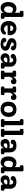

<svg xmlns="http://www.w3.org/2000/svg" viewBox="2734 -3514 790 6297"><g transform="rotate(90 3128.5 -365.0)"><path d="M553 -117Q597 -117 597 -78V-39Q597 0 553 0H443Q424 0 410.5 -13Q397 -26 397 -46V-94Q379 -48 336 -19Q293 10 241 10Q151 10 98.5 -57.5Q46 -125 46 -240Q46 -368 105 -439Q164 -510 270 -510Q348 -510 397 -451V-623H378Q335 -623 335 -662V-701Q335 -740 378 -740H490Q509 -740 522 -727Q535 -714 535 -694V-117ZM284 -105Q331 -105 364 -146.5Q397 -188 397 -248V-347Q354 -395 291 -395Q241 -395 214 -355.5Q187 -316 187 -242Q187 -177 212.5 -141Q238 -105 284 -105Z M1135 -275Q1135 -260 1132 -221H811Q819 -167 849 -136Q879 -105 928 -105Q960 -105 979.5 -114.5Q999 -124 1018 -146Q1038 -168 1061 -168Q1083 -168 1099 -155Q1115 -142 1115 -120Q1115 -96 1098 -72Q1039 10 922 10Q804 10 736 -62Q668 -134 668 -253Q668 -372 735 -441Q802 -510 913 -510Q1009 -510 1072 -449Q1135 -388 1135 -275ZM910 -405Q828 -405 813 -307H994V-318Q994 -361 971.5 -383Q949 -405 910 -405Z M1466 -310Q1563 -282 1602 -246Q1641 -210 1641 -149Q1641 -79 1582 -34.5Q1523 10 1430 10Q1335 10 1278.5 -21.5Q1222 -53 1222 -105Q1222 -138 1243 -158.5Q1264 -179 1298 -179Q1330 -179 1351.5 -157Q1373 -135 1373 -103Q1373 -95 1372 -91Q1392 -80 1427 -80Q1503 -80 1503 -127Q1503 -150 1488 -162Q1473 -174 1427 -187Q1317 -219 1274 -255.5Q1231 -292 1231 -355Q1231 -425 1289 -467.5Q1347 -510 1441 -510Q1529 -510 1582 -480Q1635 -450 1635 -400Q1635 -367 1614 -347Q1593 -327 1559 -327Q1527 -327 1505.5 -348.5Q1484 -370 1484 -402Q1484 -408 1485 -411Q1468 -421 1438 -421Q1407 -421 1388.5 -407.5Q1370 -394 1370 -371Q1370 -351 1389.5 -338.5Q1409 -326 1466 -310Z M2186 -117Q2229 -117 2229 -78V-39Q2229 0 2186 0H2075Q2055 0 2042 -13Q2029 -26 2029 -46V-94Q2009 -48 1968.5 -19Q1928 10 1882 10Q1813 10 1770.5 -31Q1728 -72 1728 -139Q1728 -288 1925 -288Q1971 -288 2029 -277V-314Q2029 -357 2006.5 -380Q1984 -403 1942 -403Q1915 -403 1902 -394Q1900 -363 1879 -342.5Q1858 -322 1827 -322Q1793 -322 1772 -342.5Q1751 -363 1751 -396Q1751 -448 1804 -479Q1857 -510 1942 -510Q2053 -510 2110 -453.5Q2167 -397 2167 -295V-117ZM1924 -92Q1964 -92 1994.5 -125.5Q2025 -159 2029 -206Q1996 -212 1946 -212Q1904 -212 1885 -196.5Q1866 -181 1866 -147Q1866 -122 1882 -107Q1898 -92 1924 -92Z M2643 -510Q2691 -510 2716 -484.5Q2741 -459 2741 -416Q2741 -378 2717 -353Q2693 -328 2655 -328Q2625 -328 2604.5 -345Q2584 -362 2578 -391Q2544 -380 2521 -342.5Q2498 -305 2498 -258V-117H2535Q2578 -117 2578 -78V-39Q2578 0 2535 0H2341Q2298 0 2298 -39V-78Q2298 -117 2341 -117H2360V-383H2341Q2298 -383 2298 -422V-461Q2298 -500 2341 -500H2452Q2472 -500 2485 -487Q2498 -474 2498 -454V-383Q2515 -442 2554.5 -476Q2594 -510 2643 -510Z M3162 -510Q3210 -510 3235 -484.5Q3260 -459 3260 -416Q3260 -378 3236 -353Q3212 -328 3174 -328Q3144 -328 3123.5 -345Q3103 -362 3097 -391Q3063 -380 3040 -342.5Q3017 -305 3017 -258V-117H3054Q3097 -117 3097 -78V-39Q3097 0 3054 0H2860Q2817 0 2817 -39V-78Q2817 -117 2860 -117H2879V-383H2860Q2817 -383 2817 -422V-461Q2817 -500 2860 -500H2971Q2991 -500 3004 -487Q3017 -474 3017 -454V-383Q3034 -442 3073.5 -476Q3113 -510 3162 -510Z M3560 10Q3444 10 3379 -57.5Q3314 -125 3314 -245Q3314 -368 3382 -439Q3450 -510 3568 -510Q3684 -510 3749 -442.5Q3814 -375 3814 -256Q3814 -133 3746 -61.5Q3678 10 3560 10ZM3561 -105Q3673 -105 3673 -255Q3673 -395 3567 -395Q3513 -395 3484 -356.5Q3455 -318 3455 -246Q3455 -105 3561 -105Z M3930 0Q3886 0 3886 -39V-78Q3886 -117 3930 -117H3948V-623H3930Q3886 -623 3886 -662V-701Q3886 -740 3929 -740H4040Q4059 -740 4072.5 -727Q4086 -714 4086 -694V-117H4105Q4148 -117 4148 -78V-39Q4148 0 4105 0Z M4250 0Q4206 0 4206 -39V-78Q4206 -117 4250 -117H4268V-623H4250Q4206 -623 4206 -662V-701Q4206 -740 4249 -740H4360Q4379 -740 4392.5 -727Q4406 -714 4406 -694V-117H4425Q4468 -117 4468 -78V-39Q4468 0 4425 0Z M4996 -117Q5039 -117 5039 -78V-39Q5039 0 4996 0H4885Q4865 0 4852 -13Q4839 -26 4839 -46V-94Q4819 -48 4778.5 -19Q4738 10 4692 10Q4623 10 4580.5 -31Q4538 -72 4538 -139Q4538 -288 4735 -288Q4781 -288 4839 -277V-314Q4839 -357 4816.5 -380Q4794 -403 4752 -403Q4725 -403 4712 -394Q4710 -363 4689 -342.5Q4668 -322 4637 -322Q4603 -322 4582 -342.5Q4561 -363 4561 -396Q4561 -448 4614 -479Q4667 -510 4752 -510Q4863 -510 4920 -453.5Q4977 -397 4977 -295V-117ZM4734 -92Q4774 -92 4804.5 -125.5Q4835 -159 4839 -206Q4806 -212 4756 -212Q4714 -212 4695 -196.5Q4676 -181 4676 -147Q4676 -122 4692 -107Q4708 -92 4734 -92Z M5617 -117Q5661 -117 5661 -78V-39Q5661 0 5617 0H5507Q5488 0 5474.5 -13Q5461 -26 5461 -46V-94Q5443 -48 5400 -19Q5357 10 5305 10Q5215 10 5162.5 -57.5Q5110 -125 5110 -240Q5110 -368 5169 -439Q5228 -510 5334 -510Q5412 -510 5461 -451V-623H5442Q5399 -623 5399 -662V-701Q5399 -740 5442 -740H5554Q5573 -740 5586 -727Q5599 -714 5599 -694V-117ZM5348 -105Q5395 -105 5428 -146.5Q5461 -188 5461 -248V-347Q5418 -395 5355 -395Q5305 -395 5278 -355.5Q5251 -316 5251 -242Q5251 -177 5276.5 -141Q5302 -105 5348 -105Z M6189 -117Q6232 -117 6232 -78V-39Q6232 0 6189 0H6078Q6058 0 6045 -13Q6032 -26 6032 -46V-94Q6012 -48 5971.5 -19Q5931 10 5885 10Q5816 10 5773.5 -31Q5731 -72 5731 -139Q5731 -288 5928 -288Q5974 -288 6032 -277V-314Q6032 -357 6009.5 -380Q5987 -403 5945 -403Q5918 -403 5905 -394Q5903 -363 5882 -342.5Q5861 -322 5830 -322Q5796 -322 5775 -342.5Q5754 -363 5754 -396Q5754 -448 5807 -479Q5860 -510 5945 -510Q6056 -510 6113 -453.5Q6170 -397 6170 -295V-117ZM5927 -92Q5967 -92 5997.5 -125.5Q6028 -159 6032 -206Q5999 -212 5949 -212Q5907 -212 5888 -196.5Q5869 -181 5869 -147Q5869 -122 5885 -107Q5901 -92 5927 -92Z"/></g></svg>

Font: Solway
Style: Bold
Weight: 700
Designer: Mariya V. Pigoulevskaya
Foundry: The Northern Block Ltd.
Version: Version 1.000;hotconv 1.0.109;makeotfexe 2.5.65596